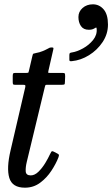

<svg xmlns="http://www.w3.org/2000/svg" viewBox="-20 -858 520 890"><path d="M50.5 -520H102.5Q111 -520 112 -522.5Q113 -525 114.5 -531.5L130 -598Q132 -608 134.8 -609.2Q137.5 -610.5 148 -612.5Q163 -615 177 -620.8Q191 -626.5 200 -631.5Q207 -635.5 210.2 -636.8Q213.5 -638 220 -638Q226 -638 227.2 -636.2Q228.5 -634.5 227 -628.5L204.5 -530Q203 -523.5 203.2 -521.8Q203.5 -520 211.5 -520H269Q278.5 -520 280.2 -517.5Q282 -515 282 -503.5L281 -479Q281 -468.5 278.5 -466.8Q276 -465 266.5 -465H198Q191.5 -465 190.5 -463.2Q189.5 -461.5 188 -455.5L104 -107Q98 -82 99.2 -63.5Q100.5 -45 122.5 -45Q141 -45 158.5 -62.2Q176 -79.5 189.8 -102.2Q203.5 -125 211 -141.5Q214 -148.5 217.5 -154Q221 -159.5 229 -155L246.5 -146Q252.5 -142.5 253.2 -140Q254 -137.5 250.5 -127.5Q239.5 -99 218.2 -66.5Q197 -34 166.2 -11Q135.5 12 95.5 12Q37 12 23.2 -33.2Q9.5 -78.5 29 -161L97 -453.5Q98.5 -461 96.8 -463Q95 -465 86 -465H48.5Q41.5 -465 40.2 -468.5Q39 -472 39 -479V-505Q39 -513.5 40.8 -516.8Q42.5 -520 50.5 -520ZM343.5 -779Q343.5 -804 362.8 -821Q382 -838 410.5 -838Q440 -838 460.2 -814.8Q480.5 -791.5 480.5 -744Q480.5 -700.5 455.8 -663.2Q431 -626 392.8 -602.2Q354.5 -578.5 313 -574.5Q307.5 -574 304.5 -574.8Q301.5 -575.5 301.5 -582V-603.5Q301.5 -610.5 305 -612.5Q308.5 -614.5 314 -615Q337 -618.5 364.8 -633.8Q392.5 -649 411.8 -673Q431 -697 428 -725.5Q427.5 -731.5 424.2 -730Q421 -728.5 417 -726Q407.5 -720 391.5 -720Q367 -720 355.2 -737.2Q343.5 -754.5 343.5 -779Z"/></svg>

Font: Besley* Narrow
Style: Italic
Weight: 400
Width: 4
Italic angle: -13°
Designer: Owen Earl
Foundry: indestructible type*
Version: Version 3.000; ttfautohint (v1.8.3)